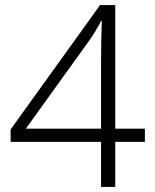

<svg xmlns="http://www.w3.org/2000/svg" viewBox="-20 -789 612 758"><path d="M379 -51H435V-229H552V-281H435V-769H375L22 -278V-229H379ZM82 -281 326 -620C349 -652 364 -677 379 -706H382C380 -648 379 -609 379 -546V-281Z"/></svg>

Font: Noto Sans Tamil UI Light
Style: Regular
Weight: 300
Designer: Jelle Bosma - Monotype Design Team
Foundry: Monotype Imaging Inc.
Version: Version 2.004